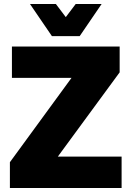

<svg xmlns="http://www.w3.org/2000/svg" viewBox="-20 -946 662 966"><path d="M591.8 0H29.8V-129.9L339.8 -554.2H40V-711.9H582V-582L271 -158.2H591.8ZM380.9 -764.2H241.2L130.9 -925.8H261.2L311 -859.9L360.8 -925.8H491.2Z"/></svg>

Font: Creato Display Black
Style: Regular
Weight: 900
Version: Version 1.000